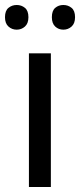

<svg xmlns="http://www.w3.org/2000/svg" viewBox="-31 -750 321 770"><path d="M173 0H85V-536H173ZM-11 -681Q-11 -707 3 -718.5Q17 -730 36 -730Q55 -730 69 -718.5Q83 -707 83 -681Q83 -656 69 -643.5Q55 -631 36 -631Q17 -631 3 -643.5Q-11 -656 -11 -681ZM177 -681Q177 -707 190.5 -718.5Q204 -730 223 -730Q242 -730 256 -718.5Q270 -707 270 -681Q270 -656 256 -643.5Q242 -631 223 -631Q204 -631 190.5 -643.5Q177 -656 177 -681Z"/></svg>

Font: Noto Sans Gothic
Style: Regular
Weight: 400
Designer: Monotype Design Team
Foundry: Monotype Imaging Inc.
Version: Version 2.001; ttfautohint (v1.8.4.7-5d5b)